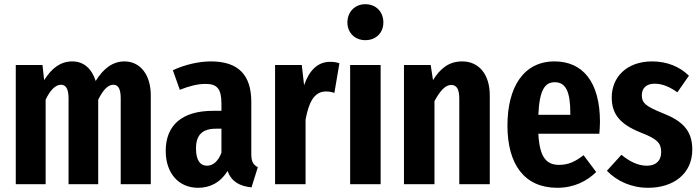

<svg xmlns="http://www.w3.org/2000/svg" viewBox="-20 -876 3330 913"><path d="M572 -584C515 -584 471 -549 435 -491C416 -550 378 -584 324 -584C266 -584 225 -550 190 -495L182 -567H55V0H197V-402C218 -446 243 -473 270 -473C292 -473 306 -456 306 -408V0H447V-402C469 -446 492 -473 519 -473C541 -473 554 -456 554 -408V0H697V-423C697 -520 647 -584 572 -584Z M1175 -143V-391C1175 -519 1114 -584 983 -584C927 -584 859 -569 802 -542L835 -449C881 -467 919 -477 958 -477C1012 -477 1033 -454 1033 -383V-349H993C846 -349 768 -281 768 -158C768 -54 828 17 922 17C976 17 1026 -5 1062 -63C1081 -12 1119 9 1176 15L1206 -81C1185 -92 1175 -106 1175 -143ZM964 -88C932 -88 912 -114 912 -170C912 -234 942 -264 1007 -264H1033V-150C1018 -110 994 -88 964 -88Z M1550 -582C1491 -582 1451 -542 1426 -471L1415 -567H1288V0H1433V-307C1448 -388 1473 -441 1530 -441C1545 -441 1557 -439 1570 -434L1594 -575C1580 -580 1567 -582 1550 -582Z M1717 -856C1667 -856 1632 -819 1632 -769C1632 -721 1667 -685 1717 -685C1769 -685 1803 -721 1803 -769C1803 -819 1769 -856 1717 -856ZM1790 -567H1645V0H1790Z M2178 -584C2115 -584 2074 -551 2039 -495L2028 -567H1901V0H2046V-395C2072 -443 2097 -472 2125 -472C2150 -472 2164 -455 2164 -407V0H2309V-423C2309 -520 2259 -584 2178 -584Z M2833 -296C2833 -489 2749 -584 2617 -584C2470 -584 2393 -462 2393 -279C2393 -94 2474 17 2630 17C2709 17 2770 -14 2815 -58L2755 -138C2715 -107 2682 -92 2639 -92C2582 -92 2546 -122 2540 -240H2830C2831 -255 2833 -277 2833 -296ZM2692 -330H2540C2545 -450 2572 -485 2618 -485C2671 -485 2692 -439 2692 -338Z M3081 -584C2960 -584 2889 -509 2889 -413C2889 -334 2927 -286 3026 -246C3106 -215 3124 -196 3124 -152C3124 -111 3098 -88 3056 -88C3012 -88 2971 -110 2935 -140L2866 -64C2913 -15 2982 17 3062 17C3182 17 3272 -49 3272 -165C3272 -257 3223 -302 3131 -338C3049 -371 3032 -387 3032 -423C3032 -458 3055 -478 3093 -478C3131 -478 3166 -462 3201 -437L3256 -516C3212 -559 3152 -584 3081 -584Z"/></svg>

Font: Glow Sans TC Compressed
Style: Bold
Weight: 700
Width: 2
Designer: Ryoko NISHIZUKA (kana, bopomofo & ideographs); Paul D. Hunt (Latin, Greek & Cyrillic); Sandoll Communications, Soo-young
Version: Version 0.93